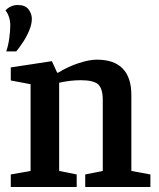

<svg xmlns="http://www.w3.org/2000/svg" viewBox="-20 -746 633 766"><path d="M5 -541Q13 -564 17 -593.5Q21 -623 21 -644Q21 -663 15.5 -679Q10 -695 2 -704Q10 -714 23 -720Q36 -726 51 -726Q81 -726 94 -708.5Q107 -691 107 -671Q107 -650 97 -625.5Q87 -601 72.5 -579Q58 -557 45 -541ZM23 0V-50L102 -64V-410L23 -425V-477L187 -502L208 -456H212Q251 -480 293.5 -494Q336 -508 366 -508Q435 -508 469.5 -472.5Q504 -437 504 -367V-64L580 -50V0H320V-50L390 -64V-347Q390 -392 372 -409Q354 -426 302 -426Q282 -426 260 -423.5Q238 -421 216 -416V-64L286 -50V0Z"/></svg>

Font: Faustina Light SemiBold
Style: Regular
Weight: 600
Version: Version 1.200